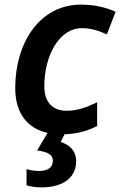

<svg xmlns="http://www.w3.org/2000/svg" viewBox="-20 -572 521 832"><path d="M159 240C262 240 310 191 310 127C310 78 278 55 243 43L260 10C317 8 362 -6 401 -26V-129C358 -108 317 -92 269 -92C208 -92 172 -129 172 -198C172 -327 234 -450 335 -450C378 -450 411 -437 443 -423L481 -521C439 -540 389 -552 331 -552C151 -552 46 -385 46 -191C46 -76 103 -15 186 4L141 80C188 86 209 99 209 124C209 153 189 169 147 169C129 169 109 165 95 161V231C109 236 133 240 159 240Z"/></svg>

Font: Noto Sans SemiBold
Style: Italic
Weight: 600
Italic angle: -12°
Designer: Monotype Design Team
Foundry: Monotype Imaging Inc.
Version: Version 2.013